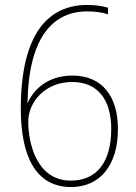

<svg xmlns="http://www.w3.org/2000/svg" viewBox="-20 -745 549 775"><path d="M64 -306C64 -127 117 10 267 10C386 10 456 -81 456 -224C456 -356 393 -440 272 -440C170 -440 113 -380 92 -329H91C95 -592 192 -699 332 -699C363 -699 394 -695 416 -687V-714C392 -721 364 -725 332 -725C179 -725 64 -615 64 -306ZM266 -16C125 -16 94 -172 94 -254C94 -333 162 -414 271 -414C378 -414 429 -339 429 -224C429 -93 372 -16 266 -16Z"/></svg>

Font: Noto Sans Sinhala UI SemiCondensed Thin
Style: Regular
Weight: 100
Width: 4
Designer: Jelle Bosma - Monotype Design Team
Foundry: Monotype Imaging Inc.
Version: Version 2.006